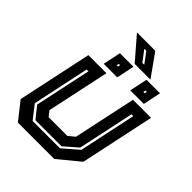

<svg xmlns="http://www.w3.org/2000/svg" viewBox="-229 -941 1063 1063"><g transform="rotate(45 302.0 -409.5)"><path d="M100.5 0 19.5 -103 112.5 -540H254L175.5 -172L199.5 -141.5H346.5L383.5 -172L462 -540H603.5L510.5 -103L385.5 0ZM152 -64H366L456 -142L527 -477H513L442.5 -146L364 -78H160L105.5 -146L176 -477H162L91 -142ZM414.5 -566 436.5 -671H542.5L520.5 -566ZM206.5 -566 228.5 -671H334.5L312.5 -566ZM263 -611H273L276 -625H266ZM472 -611H482L485 -625H475ZM451.5 -687H328L214 -819H357.5ZM369 -721 322.5 -784H306.5L354 -721Z"/></g></svg>

Font: Tourney
Style: Bold Italic
Weight: 700
Italic angle: -12°
Version: Version 1.015